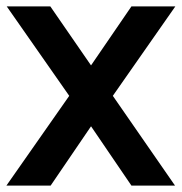

<svg xmlns="http://www.w3.org/2000/svg" viewBox="-39 -569 567 599"><path d="M177 -270 -18 -549H118L245 -365L371 -549H508L313 -270L507 10H371L245 -175L119 10H-19Z"/></svg>

Font: BLUETTI 2.0 Medium
Style: Italic
Weight: 500
Designer: Stijn de Vries
Foundry: tokotype
Version: Version 2.005;October 31, 2023;FontCreator 14.0.0.2814 64-bi